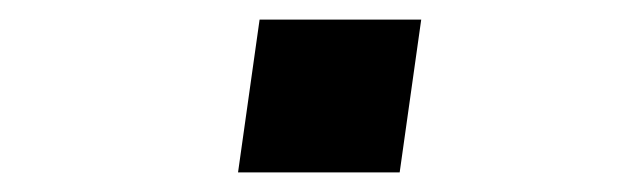

<svg xmlns="http://www.w3.org/2000/svg" viewBox="-20 -471 640 196"><path d="M223 -295 245 -451H410L388 -295Z"/></svg>

Font: Chivo Mono
Style: Bold Italic
Weight: 700
Italic angle: -8.05°
Monospace: yes
Version: Version 1.008